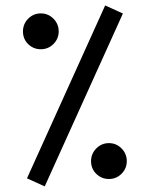

<svg xmlns="http://www.w3.org/2000/svg" viewBox="-20 -680 544 698"><path d="M362.3 -660.2 426.8 -630.9 142.6 -2.4 78.1 -31.7ZM63.5 -565.9Q63.5 -592.8 82.5 -612.1Q101.6 -631.3 128.4 -631.3Q155.3 -631.3 174.3 -612.1Q193.4 -592.8 193.4 -565.9Q193.4 -539.1 174.3 -520Q155.3 -501 128.4 -501Q101.6 -501 82.5 -519.5Q63.5 -538.1 63.5 -565.9ZM311 -94.2Q311 -121.1 330.1 -140.4Q349.1 -159.7 376 -159.7Q402.8 -159.7 421.9 -140.4Q440.9 -121.1 440.9 -94.2Q440.9 -67.4 421.9 -48.3Q402.8 -29.3 376 -29.3Q349.1 -29.3 330.1 -47.9Q311 -66.4 311 -94.2Z"/></svg>

Font: Vazir FD-WOL
Style: Regular-FD-WOL
Weight: 400
Designer: Saber Rastikerdar
Foundry: Saber Rastikerdar
Version: Version 30.1.0